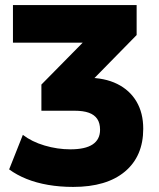

<svg xmlns="http://www.w3.org/2000/svg" viewBox="-20 -725 628 756"><path d="M268 11Q216 11 169.5 3Q123 -5 84.5 -20.5Q46 -36 16 -58L70 -194Q105 -167 155.5 -152Q206 -137 257 -137Q316 -137 345 -156.5Q374 -176 374 -214Q374 -240 363 -256.5Q352 -273 330 -281Q308 -289 273 -289H143V-392L351 -603L353 -557H31V-705H518V-587L311 -376L275 -419H322Q392 -419 441.5 -394.5Q491 -370 517.5 -325Q544 -280 544 -218Q544 -110 472 -49.5Q400 11 268 11Z"/></svg>

Font: Nunito Sans 10pt SemiCondensed Black
Style: Regular
Weight: 900
Width: 4
Designer: Vernon Adams
Foundry: Vernon Adams
Version: Version 3.101;gftools[0.9.27]